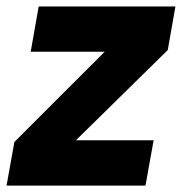

<svg xmlns="http://www.w3.org/2000/svg" viewBox="-40 -578 566 598"><path d="M506.4 -557.9H80.5L55.6 -416.8H286L4.8 -135.8L-19.6 0H413.1L438.5 -141.1H196.5L482.5 -422.1Z"/></svg>

Font: Poppins Devanagari Thin
Style: Italic
Weight: 100
Italic angle: -10°
Designer: Ninad Kale (Devanagari), Jonny Pinhorn (Latin)
Foundry: Indian Type Foundry
Version: 4.005